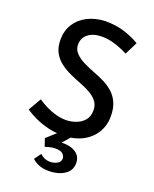

<svg xmlns="http://www.w3.org/2000/svg" viewBox="-174 -826 930 1161"><g transform="rotate(20 291.0 -245.5)"><path d="M480 -587Q442 -607 398 -621Q354 -635 313 -635Q257 -635 224 -609.5Q191 -584 191 -540Q191 -509 213 -486Q235 -463 270 -446Q305 -429 344 -414Q377 -402 409.5 -385.5Q442 -369 468.5 -345Q495 -321 510.5 -285.5Q526 -250 526 -199Q526 -141 497.5 -94Q469 -47 415.5 -19.5Q362 8 286 8Q240 8 196.5 -2.5Q153 -13 114.5 -30.5Q76 -48 45 -69L93 -152Q117 -135 148 -119.5Q179 -104 212.5 -95Q246 -86 276 -86Q309 -86 341 -97.5Q373 -109 394 -133.5Q415 -158 415 -198Q415 -232 396.5 -255.5Q378 -279 347.5 -296Q317 -313 282 -326Q248 -339 213 -355Q178 -371 148 -393.5Q118 -416 99.5 -449.5Q81 -483 81 -532Q81 -590 108.5 -633.5Q136 -677 185 -702Q234 -727 298 -730Q371 -730 425 -712Q479 -694 521 -669ZM209 157Q220 169 236.5 176.5Q253 184 274 184Q299 184 319.5 172.5Q340 161 340 140Q340 124 326.5 110.5Q313 97 277 97Q261 97 244 101Q227 105 213 110L196 60L265 -2L344 1L271 85L249 60Q260 56 274.5 53.5Q289 51 303 51Q357 49 391.5 71.5Q426 94 426 138Q426 173 406 195Q386 217 354 228Q322 239 285 239Q246 239 219.5 227.5Q193 216 177 200Z"/></g></svg>

Font: Josefin Sans Thin Medium
Style: Regular
Weight: 500
Version: Version 2.000